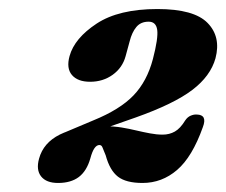

<svg xmlns="http://www.w3.org/2000/svg" viewBox="-20 -736 501 425"><path d="M142 -427.5 120 -441.5 186.5 -469.5Q245.5 -493.5 275.5 -524.8Q305.5 -556 318.5 -605.5Q330.5 -651.5 328 -669.8Q325.5 -688 309 -688Q291.5 -688 281.8 -676.2Q272 -664.5 267 -644.5L258 -611.5Q251 -586 229.5 -570.5Q208 -555 179.5 -555Q152 -555 139.2 -570Q126.5 -585 134 -612Q145 -651.5 194 -683.8Q243 -716 328.5 -716Q409.5 -716 439.5 -685.2Q469.5 -654.5 457 -607Q446 -567.5 405.5 -536.8Q365 -506 280.5 -476ZM66.5 -385Q76 -420 112.5 -438.2Q149 -456.5 214.5 -456.5Q232.5 -456.5 249.2 -453.8Q266 -451 281.8 -447.2Q297.5 -443.5 312 -440.8Q326.5 -438 340 -438Q355 -438 367 -444.8Q379 -451.5 390 -469.5Q395 -477 402.2 -480Q409.5 -483 415.5 -482.5Q439.5 -482 429 -454.5Q405.5 -388.5 372 -359.8Q338.5 -331 295.5 -331Q259 -331 241 -345Q223 -359 214 -392Q209 -403.5 207 -409.2Q205 -415 200 -415Q194 -415 189 -407.8Q184 -400.5 180 -385.5Q172 -357.5 154.5 -344.2Q137 -331 108.5 -331Q82.5 -331 71 -345.5Q59.5 -360 66.5 -385Z"/></svg>

Font: Fraunces ExtraBold
Style: Italic
Weight: 800
Italic angle: -16°
Version: Version 1.000;[b76b70a41]